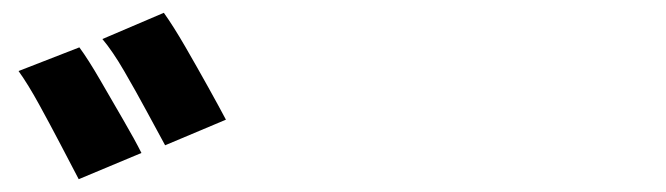

<svg xmlns="http://www.w3.org/2000/svg" viewBox="-20 -876 1040 300"><path d="M104 -802Q118 -783 136.5 -751Q155 -719 173 -688Q191 -657 201 -637L103 -596Q91 -619 74.5 -650.5Q58 -682 41 -713Q24 -744 9 -765ZM236 -856Q251 -835 269.5 -803Q288 -771 305.5 -739.5Q323 -708 333 -689L238 -649Q226 -671 209 -702.5Q192 -734 174 -765Q156 -796 140 -815Z"/></svg>

Font: Noto Sans KR ExtraBold
Style: Regular
Weight: 800
Designer: Ryoko NISHIZUKA  (kana, bopomofo & ideographs); Paul D. Hunt (Latin, Greek & Cyrillic); Sandoll Communications , Soo-you
Foundry: Adobe
Version: Version 2.004-H2;hotconv 1.0.118;makeotfexe 2.5.65603